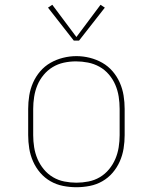

<svg xmlns="http://www.w3.org/2000/svg" viewBox="-20 -776 640 804"><path d="M300 8Q272 8 244 2.5Q216 -3 191.5 -17Q167 -31 148.5 -52.5Q130 -74 118.5 -100Q107 -126 102.5 -154Q98 -182 98 -210V-320Q98 -348 102.5 -376Q107 -404 118.5 -430Q130 -456 148.5 -477.5Q167 -499 191.5 -513Q216 -527 244 -534Q272 -541 300 -541Q328 -541 356 -534Q384 -527 408.5 -513Q433 -499 451.5 -477.5Q470 -456 481.5 -430Q493 -404 497.5 -376Q502 -348 502 -320V-210Q502 -182 497.5 -154Q493 -126 481.5 -100Q470 -74 451.5 -52.5Q433 -31 408.5 -17Q384 -3 356 2.5Q328 8 300 8ZM300 -11Q325 -11 350.5 -16Q376 -21 398 -34Q420 -47 436.5 -67Q453 -87 463 -110.5Q473 -134 477 -159.5Q481 -185 481 -210V-320Q481 -346 477 -371.5Q473 -397 463 -420.5Q453 -444 436 -464Q419 -484 396.5 -496.5Q374 -509 348.5 -514Q323 -519 298 -519Q272 -519 247 -513.5Q222 -508 200.5 -495Q179 -482 162.5 -462Q146 -442 136.5 -419Q127 -396 123 -370.5Q119 -345 119 -320V-210Q119 -185 123 -159.5Q127 -134 137 -110.5Q147 -87 163.5 -67Q180 -47 202 -34Q224 -21 249.5 -16Q275 -11 300 -11ZM289 -606 181 -744 199 -756 300 -621 401 -756 419 -744 311 -606Z"/></svg>

Font: Iosevka Slab Thin Extended
Style: Regular
Weight: 100
Width: 7
Monospace: yes
Designer: Belleve Invis
Foundry: Belleve Invis
Version: Version 11.1.1; ttfautohint (v1.8.3)